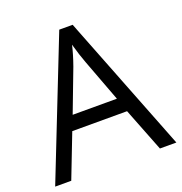

<svg xmlns="http://www.w3.org/2000/svg" viewBox="-129 -829 891 942"><g transform="rotate(-20 316.5 -358.5)"><path d="M546.9 0 458 -227.1H171.9L84 0H0L282.2 -716.8H352.1L632.8 0ZM432.1 -301.8 349.1 -522.9Q333 -564.9 315.9 -626Q305.2 -579.1 285.2 -522.9L201.2 -301.8Z"/></g></svg>

Font: f05544669
Style: Regular
Weight: 400
Foundry: Ascender Corporation
Version: Version 1.10